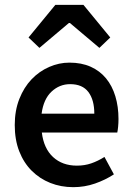

<svg xmlns="http://www.w3.org/2000/svg" viewBox="-20 -762 547 794"><path d="M283 12Q232 12 188 -5.5Q144 -23 111 -56Q78 -89 59.5 -136.5Q41 -184 41 -245Q41 -305 60 -353Q79 -401 110.5 -434Q142 -467 183 -485Q224 -503 267 -503Q317 -503 355 -486Q393 -469 418.5 -438Q444 -407 457 -364Q470 -321 470 -270Q470 -253 468.5 -238Q467 -223 465 -214H153Q161 -148 199.5 -112.5Q238 -77 298 -77Q330 -77 357.5 -86.5Q385 -96 412 -113L451 -41Q416 -18 373 -3Q330 12 283 12ZM152 -292H370Q370 -349 345.5 -381.5Q321 -414 270 -414Q226 -414 193 -383Q160 -352 152 -292ZM98 -607 209 -742H325L436 -607L391 -564L269 -667H265L143 -564Z"/></svg>

Font: Giro Sans Semibold
Style: Regular
Weight: 600
Designer: Paul D. Hunt
Foundry: Adobe Systems Incorporated
Version: Version 1.000;PS 1.0;hotconv 1.0.88;makeotf.lib2.5.647800